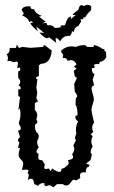

<svg xmlns="http://www.w3.org/2000/svg" viewBox="-20 -785 484 815"><path d="M206.5 10.3Q196.8 1.5 188.5 1.5Q183.6 1.5 176.8 5.4Q168 3.4 168 -2.4L169.4 -7.3L164.6 -7.8Q148.4 -7.8 142.1 3.9L126 -3.4L121.1 -21Q116.7 -26.4 110.8 -26.4Q104.5 -26.4 98.1 -20.5L102.5 -42.5L97.2 -52.2L101.1 -60.1Q101.1 -64.9 90.3 -64.9Q76.7 -64.9 73.2 -63L78.6 -88.9Q78.6 -96.7 75.4 -100.8Q72.3 -105 68.6 -108.4Q64.9 -111.8 62 -116Q59.1 -120.1 59.1 -128.4Q59.1 -139.2 64.9 -156.7L56.2 -157.2L62.5 -181.2Q56.2 -184.6 56.2 -189.5Q56.2 -195.3 64.9 -203.6L56.2 -230.5Q68.4 -231.9 68.4 -240.2Q68.4 -247.1 60.5 -257.8V-266.6Q66.9 -278.8 66.9 -303.7L64.9 -325.2L58.1 -317.9L64.9 -372.6L57.6 -378.4V-406.2H66.9L67.9 -411.1Q67.9 -418.9 58.1 -422.9Q65.9 -429.2 65.9 -437.5Q65.9 -445.3 57.1 -455.1V-481.9Q65.9 -482.4 65.9 -491.2L64.9 -499L53.2 -495.6L56.2 -513.7Q56.2 -523.9 49.3 -523.9Q44.9 -523.9 40 -520.5L20.5 -527.3L11.7 -524.4L13.7 -537.6Q13.7 -547.9 7.8 -554.7Q21 -560.5 21 -575.7L20.5 -581.5H47.9L51.3 -595.7L60.5 -581.5L75.2 -585.9L108.9 -582L164.1 -585.9L163.6 -588.4Q163.6 -592.8 170.4 -592.8L199.7 -570.3Q194.8 -514.2 153.3 -514.2L145 -507.3V-462.4Q132.3 -458 132.3 -454.1Q132.3 -450.7 138.7 -448.7L134.3 -413.1L138.2 -391.6L134.3 -367.7L141.6 -355L127.9 -347.7V-318.4Q138.2 -308.6 138.2 -294.9L134.3 -275.9L138.7 -271L137.2 -261.7Q127.9 -259.8 127.9 -248Q127.9 -239.3 133.8 -224.1Q144.5 -219.2 144.5 -206.1Q144.5 -199.2 141.1 -193.4Q137.7 -187.5 137.7 -181.2Q137.7 -170.9 144.5 -159.7Q134.8 -148.4 134.8 -141.6Q134.8 -134.8 144 -131.8L142.1 -118.7Q142.1 -105 154.8 -105L158.7 -105.5L170.4 -86.9L167.5 -74.7Q167.5 -67.4 175.3 -67.4L188 -69.8L194.3 -58.6L201.7 -69.8Q222.2 -55.2 231.9 -55.2Q240.7 -55.2 240.7 -67.4L255.9 -74.2L263.7 -82Q271.5 -85.4 271.5 -93.3Q271.5 -99.1 268.1 -105.5Q290 -107.4 290 -118.7Q290 -123.5 286.1 -130.4Q295.4 -142.6 295.4 -152.8Q295.4 -159.7 291 -166.5L302.7 -190.4Q298.3 -193.8 298.3 -200.7L303.7 -218.3L302.2 -233.9Q302.2 -253.9 311.5 -269Q299.8 -278.3 299.8 -288.1L300.8 -293.5L309.1 -295.4Q309.1 -330.6 300.3 -340.8L302.2 -369.6Q307.6 -372.1 307.6 -376.5Q307.6 -383.3 297.4 -396.5L294.9 -428.7L306.6 -454.6L297.4 -460.9L293 -483.9L305.2 -493.7L293.9 -502L305.2 -511.7Q296.4 -529.8 280.8 -529.8L266.6 -526.9Q263.7 -539.1 251 -539.1L246.1 -538.6L248 -548.3Q248 -556.6 239.7 -563.5V-570.3Q259.3 -588.4 284.7 -588.4L303.2 -585.9Q316.9 -593.3 335 -593.3L343.3 -592.8L349.6 -585.9H377L378.9 -593.8Q401.4 -588.9 415 -577.1H423.3L422.9 -572.8Q422.9 -566.9 429.7 -565.9L431.2 -542Q419.9 -522.9 404.3 -522.9L400.4 -512.7L392.6 -513.2Q381.8 -513.2 378.9 -508.8L382.8 -498L369.6 -495.1Q369.6 -473.1 381.3 -471.2L373.5 -446.8L379.4 -422.4Q368.7 -420.4 368.7 -408.7Q368.7 -402.3 373.5 -387Q378.4 -371.6 378.4 -363.3Q378.4 -356.9 373.3 -342.3Q368.2 -327.6 368.2 -318.4Q368.2 -310.5 379.4 -264.6Q371.1 -253.4 371.1 -243.2Q371.1 -234.4 376 -225.1L364.7 -214.4L373.5 -207Q367.7 -195.8 367.7 -185.5Q367.7 -174.3 373.5 -163.6Q364.7 -150.9 364.7 -133.8L366.7 -134.3Q369.6 -134.3 369.6 -129.4Q369.6 -122.6 363.8 -105L345.2 -90.3L360.4 -85L356 -76.7Q344.2 -75.7 344.2 -52.7L335.4 -53.7Q319.3 -53.7 319.3 -38.6L320.8 -29.3L303.7 -19L293.5 -22Q289.1 -22 286.1 -18.1Q283.2 -14.2 280 -9.8Q276.9 -5.4 272.7 -1.5Q268.6 2.4 261.2 2.4Q253.4 2.4 247.1 -3.4H221.7ZM188 -627Q184.1 -622.6 179.7 -622.6Q168 -622.6 147.5 -647L167.5 -645L133.8 -672.9L140.6 -651.9Q109.4 -679.7 109.4 -686.5Q109.4 -688.5 112.3 -688.5L119.6 -687Q116.7 -695.3 112.8 -695.3Q108.9 -695.3 104.5 -689.9Q101.1 -708 74.2 -719.7L81.5 -727.1L71.8 -743.2Q77.6 -758.3 99.1 -758.3L110.8 -757.3L109.9 -753.4Q109.9 -745.6 126 -745.1Q127.4 -729 157.7 -717.3L145.5 -714.4L173.8 -692.9L158.7 -686L177.7 -688Q179.2 -676.8 185.5 -676.8L191.9 -678.7L205.6 -674.8Q206.5 -666.5 219.7 -666.5L243.7 -670.4L234.9 -672.4L243.2 -678.2L250 -676.8Q255.4 -676.8 257.3 -681.9Q259.3 -687 261.5 -693.6Q263.7 -700.2 267.6 -706.5Q271.5 -712.9 280.8 -715.3V-704.1L301.3 -721.2H288.1Q288.1 -726.1 313 -743.7Q316.4 -763.2 326.2 -763.2Q330.6 -763.2 335.9 -759.3Q345.7 -764.6 353 -764.6Q362.3 -764.6 367.7 -755.9L366.2 -741.2Q350.6 -728.5 341.3 -710.9H333.5L333 -703.6L321.3 -703.1L324.7 -693.8L312 -674.3Q295.9 -669.9 292.5 -647.5L285.2 -654.3V-651.4Q285.2 -641.6 276.4 -632.8H271.5Q247.6 -632.8 235.8 -609.9Q223.6 -623.5 218.8 -623.5Q215.8 -623.5 215.8 -618.7L218.8 -603Z"/></svg>

Font: Truetypewriter PolyglOTT
Style: Regular
Weight: 400
Designer: Sergey Beatoff a.k.a. Sam_T
Version: Version 3.76